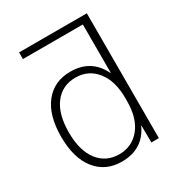

<svg xmlns="http://www.w3.org/2000/svg" viewBox="-179 -870 931 999"><g transform="rotate(-30 286.5 -370.0)"><path d="M443 -710H83V-750H490V0H445L444 -101H442Q391 10 263 10Q166 10 109.5 -61Q53 -132 53 -260Q53 -388 109 -459Q165 -530 263 -530Q388 -530 441 -420H443ZM271 -30Q347 -30 395 -88Q443 -146 443 -252V-268Q443 -371 395.5 -430.5Q348 -490 271 -490Q191 -490 145 -429.5Q99 -369 99 -260Q99 -151 145 -90.5Q191 -30 271 -30Z"/></g></svg>

Font: M PLUS 1p Light
Style: Regular
Weight: 300
Version: Version 1.061